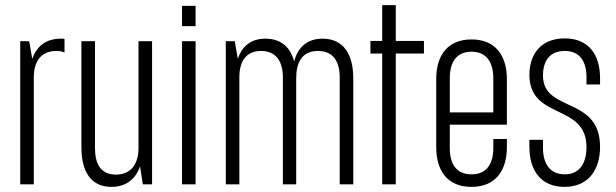

<svg xmlns="http://www.w3.org/2000/svg" viewBox="-20 -720 2408 750"><path d="M218 -569C159 -569 123 -539 106 -490L94 -559H59V0H112V-417C112 -479 139 -521 201 -521C213 -521 223 -519 232 -515V-568C227 -569 223 -569 218 -569Z M574 0V-559H521V-136C519 -77 490 -38 433 -38C373 -38 351 -80 351 -142V-559H298V-145C298 -54 332 10 415 10C473 10 510 -21 527 -70L538 0Z M691 -697V-618H744V-697ZM691 -559V0H744V-559Z M915 -418C915 -479 940 -521 1000 -521C1059 -521 1085 -479 1085 -418V0H1137V-414C1137 -472 1157 -521 1222 -521C1282 -521 1307 -479 1307 -418V0H1360V-414C1360 -506 1323 -569 1240 -569C1179 -569 1143 -534 1129 -480C1115 -534 1079 -569 1017 -569C960 -569 925 -539 909 -490L897 -559H862V0H915Z M1473 -700V-560H1427V-511H1473V0H1526V-511H1636V-560H1526V-700Z M1960 -233V-411C1960 -502 1916 -566 1822 -566C1727 -566 1684 -502 1684 -411V-145C1684 -54 1727 10 1822 10C1916 10 1960 -54 1960 -145V-177H1907V-142C1907 -80 1881 -39 1822 -39C1762 -39 1737 -80 1737 -142V-233ZM1737 -281V-414C1737 -476 1762 -518 1822 -518C1881 -518 1907 -476 1907 -414V-281Z M2186 -570C2091 -570 2048 -506 2048 -428C2048 -250 2271 -318 2271 -145C2271 -91 2250 -39 2186 -39C2126 -39 2101 -84 2101 -142V-174H2048V-145C2048 -57 2091 10 2185 10C2280 10 2324 -59 2324 -146C2324 -346 2101 -279 2101 -425C2101 -480 2126 -521 2186 -521C2245 -521 2271 -480 2271 -418V-390H2324V-415C2324 -506 2280 -570 2186 -570Z"/></svg>

Font: Modon Arabic
Style: Regular
Weight: 400
Designer: Ahmedzaza
Foundry: Ahmedzaza
Version: Version 2.010